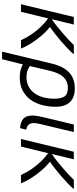

<svg xmlns="http://www.w3.org/2000/svg" viewBox="544 -1112 753 1882"><g transform="rotate(90 921.0 -171.5)"><path d="M22 0 147 -518H221L169 -302Q204 -326 241.5 -356Q279 -386 314 -416.5Q349 -447 377.5 -473.5Q406 -500 422 -518H513Q494 -494 459.5 -461Q425 -428 385 -393.5Q345 -359 307.5 -330Q270 -301 244 -284Q288 -250 330.5 -200.5Q373 -151 406.5 -98Q440 -45 456 0H375Q348 -59 313 -109Q278 -159 239 -199Q200 -239 161 -266L96 0Z M487 185 604 -303Q623 -382 656.5 -431.5Q690 -481 737.5 -504.5Q785 -528 846 -528Q906 -528 946 -506.5Q986 -485 1006.5 -443.5Q1027 -402 1027 -341Q1027 -268 1009.5 -204Q992 -140 956 -91.5Q920 -43 866 -15.5Q812 12 738 12Q702 12 670.5 4.5Q639 -3 612 -19L561 185ZM736 -54Q788 -54 827.5 -74.5Q867 -95 894 -132Q921 -169 934.5 -219Q948 -269 948 -328Q948 -395 925 -427.5Q902 -460 839 -460Q778 -460 737 -417.5Q696 -375 674 -282L628 -87Q654 -68 680 -61Q706 -54 736 -54Z M1236 9Q1189 5 1162 -10.5Q1135 -26 1124 -51.5Q1113 -77 1113 -111Q1113 -137 1118.5 -166.5Q1124 -196 1131 -226L1201 -518H1275L1198 -196Q1194 -177 1190.5 -158.5Q1187 -140 1187 -123Q1187 -97 1200.5 -78Q1214 -59 1252 -51Z M1343 0 1468 -518H1542L1490 -302Q1525 -326 1562.5 -356Q1600 -386 1635 -416.5Q1670 -447 1698.5 -473.5Q1727 -500 1743 -518H1834Q1815 -494 1780.5 -461Q1746 -428 1706 -393.5Q1666 -359 1628.5 -330Q1591 -301 1565 -284Q1609 -250 1651.5 -200.5Q1694 -151 1727.5 -98Q1761 -45 1777 0H1696Q1669 -59 1634 -109Q1599 -159 1560 -199Q1521 -239 1482 -266L1417 0Z"/></g></svg>

Font: Ubuntu Sans
Style: Italic
Weight: 400
Italic angle: -13.5°
Designer: Dalton Maag Ltd
Foundry: Dalton Maag Ltd
Version: Version 1.006